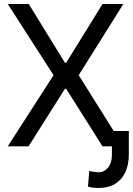

<svg xmlns="http://www.w3.org/2000/svg" viewBox="-20 -727 660 954"><path d="M302.7 -415H308.6L489.3 -707H592.8L371.1 -353.5L544.9 -76.2H620.1V41Q620.1 90.8 603 128.2Q585.9 165.5 552.2 186.3Q518.6 207 470.7 207Q454.1 207 442.1 205.6Q430.2 204.1 417 200.2L423.8 121.1Q429.7 124.5 445.3 126.7Q460.9 128.9 469.7 128.9Q498.5 128.9 517.3 105.2Q536.1 81.5 536.1 41V0H489.3L308.6 -286.1H302.7L122.1 0H18.6L246.1 -353.5L18.6 -707H123Z"/></svg>

Font: Pretendard JP
Style: Regular
Weight: 400
Designer: Base glyphs from Inter by Rasmus Andersson; Hangeul glyphs from Noto Sans CJK(Source Han Sans) by Jang Soo-young and Kan
Foundry: Kil Hyung-jin
Version: Version 1.309